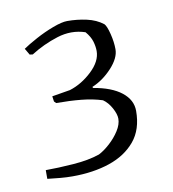

<svg xmlns="http://www.w3.org/2000/svg" viewBox="-55 -749 449 499"><g transform="rotate(-10 169.0 -500.0)"><path d="M98 -300Q82 -300 65.5 -301.5Q49 -303 32 -305V-328Q64 -328 105 -331Q146 -334 175 -344Q189 -351 204.5 -365Q220 -379 230.5 -395.5Q241 -412 241 -427Q241 -439 232 -455.5Q223 -472 210 -481Q185 -489 155 -492Q125 -495 89 -495L84 -500L82 -514L130 -522Q162 -532 189 -557.5Q216 -583 216 -610Q216 -622 212 -635.5Q208 -649 196 -663Q160 -675 122 -663Q84 -651 51 -630L43 -631L33 -648Q46 -657 69 -669.5Q92 -682 116 -691Q140 -700 154 -700Q180 -700 205 -694.5Q230 -689 248 -675Q254 -669 259.5 -647Q265 -625 265 -606Q265 -583 241.5 -557.5Q218 -532 189 -520L190 -517Q238 -509 264 -488.5Q290 -468 290 -439Q290 -390 264.5 -359.5Q239 -329 196 -314.5Q153 -300 98 -300Z"/></g></svg>

Font: Labrada Light
Style: Regular
Weight: 300
Designer: Mercedes Jáuregui
Foundry: Omnibus-Type Team
Version: Version 1.000; ttfautohint (v1.8.4.7-5d5b)